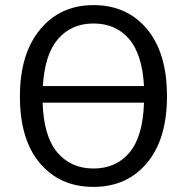

<svg xmlns="http://www.w3.org/2000/svg" viewBox="-20 -720 732 752"><path d="M346 -60Q435 -60 487.5 -123Q540 -186 544 -318H147Q151 -186 204.5 -123Q258 -60 346 -60ZM346 -628Q260 -628 207.5 -567.5Q155 -507 148 -383H544Q537 -508 485 -568Q433 -628 346 -628ZM346 -700Q477 -700 555.5 -606.5Q634 -513 634 -343Q634 -175 555.5 -81.5Q477 12 346 12Q215 12 136.5 -80.5Q58 -173 58 -342Q58 -509 137 -604.5Q216 -700 346 -700Z"/></svg>

Font: FiraSans
Style: Regular
Weight: 350
Designer: Carrois Corporate & Edenspiekermann AG
Foundry: Carrois Corporate GbR & Edenspiekermann AG
Version: Version 3.106;PS 003.106;hotconv 1.0.70;makeotf.lib2.5.58329